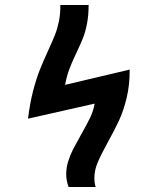

<svg xmlns="http://www.w3.org/2000/svg" viewBox="-20 -747 640 767"><path d="M244.5 -51.5Q244.5 -77 252.5 -102.8Q260.5 -128.5 272 -150.8Q283.5 -173 303.5 -208.5Q328 -251.5 340.8 -278.5Q353.5 -305.5 358 -333L92 -273Q99.5 -335.5 112.5 -384.8Q125.5 -434 139.2 -468.5Q153 -503 173 -546.5Q190 -583.5 199.8 -608.2Q209.5 -633 215.5 -662.5Q221.5 -692 221 -727H334Q334 -686.5 327.8 -653.5Q321.5 -620.5 311.8 -595.8Q302 -571 285.5 -536.5Q268 -500 257.2 -471.5Q246.5 -443 240 -408L498 -469Q498.5 -408 486 -356.2Q473.5 -304.5 455.5 -265.8Q437.5 -227 410 -177.5Q382.5 -127.5 369.8 -97Q357 -66.5 357 -35.5Q357 -17 362 0H254Q244.5 -25.5 244.5 -51.5Z"/></svg>

Font: JuliaMono
Style: Bold
Weight: 700
Monospace: yes
Designer: cormullion
Foundry: corm
Version: Version 0.055; ttfautohint (v1.8.4)